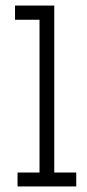

<svg xmlns="http://www.w3.org/2000/svg" viewBox="-20 -670 312 690"><path d="M254 0V-50H175V-650H34V-599H122V-50H43V0Z"/></svg>

Font: Josefin Slab Thin Medium
Style: Regular
Weight: 500
Version: Version 2.000